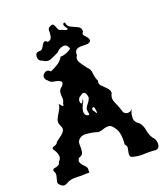

<svg xmlns="http://www.w3.org/2000/svg" viewBox="-176 -1103 1083 1249"><g transform="rotate(-20 365.5 -478.5)"><path d="M31.2 16.6Q14.6 5.4 14.6 -7.8Q14.6 -10.7 14.6 -13.2Q19.5 -29.3 23.4 -46.4Q25.4 -54.2 25.4 -62Q25.4 -62 25.4 -65.4Q24.4 -74.7 17.6 -84Q17.6 -85.9 17.6 -87.9Q17.6 -100.6 30.3 -101.6Q43.9 -103 55.7 -108.9Q60.5 -111.3 64.5 -115.7Q68.4 -120.6 69.3 -128.9Q85.9 -144 85.9 -162.6Q85.9 -167 85 -171.4Q80.1 -195.8 65.4 -214.4Q61.5 -220.2 61.5 -224.6Q61.5 -232.4 75.2 -235.8Q98.6 -242.2 102.5 -257.3Q110.4 -264.2 120.1 -270.5Q129.9 -276.9 138.7 -283.7Q155.3 -295.9 164.1 -311.5Q167 -317.4 167 -324.7Q167 -336.4 158.2 -351.6Q153.3 -363.8 153.3 -374.5Q153.3 -384.8 157.2 -394Q166 -413.1 177.7 -431.2Q183.6 -441.4 189.5 -451.7Q194.3 -461.9 196.3 -473.1V-474.6Q196.3 -482.4 198.2 -482.4Q200.2 -482.4 205.1 -476.6Q213.9 -462.9 220.7 -462.9Q223.6 -462.9 224.6 -466.3Q225.6 -469.7 225.6 -478Q234.4 -492.7 234.4 -507.8Q234.4 -511.2 233.4 -515.1Q232.4 -524.9 232.4 -533.7Q232.4 -543 233.4 -551.8Q234.4 -561 240.2 -569.3Q245.1 -577.6 256.8 -585Q266.6 -596.7 267.6 -604V-605.5Q267.6 -611.8 263.7 -616.2Q252.9 -627 223.6 -630.9Q194.3 -634.8 183.6 -652.3Q175.8 -657.2 171.9 -663.6Q168 -669.4 167 -675.8Q166 -677.7 166 -680.2Q166 -696.8 183.6 -708Q191.4 -713.4 199.2 -713.4Q210.9 -713.4 222.7 -700.7Q249 -710.9 275.4 -728Q301.8 -744.6 313.5 -769Q334 -769 354.5 -776.9Q376 -785.2 390.6 -798.3Q380.9 -828.6 358.4 -828.6Q354.5 -828.6 350.6 -828.1Q323.2 -822.8 304.7 -800.3Q278.3 -788.1 252 -776.4Q242.2 -772 231.4 -772Q213.9 -772 196.3 -784.7Q168 -792.5 168 -819.3V-823.7Q169.9 -850.6 196.3 -850.6Q200.2 -850.6 205.1 -850.1Q218.8 -854 227.5 -872.6Q236.3 -891.1 247.1 -897Q250 -898.4 252.9 -898.4Q254.9 -898.4 256.8 -897.9Q261.7 -896 268.6 -888.2Q281.2 -890.1 288.1 -895.5Q294.9 -901.4 296.9 -909.2Q301.8 -923.3 301.8 -939.9Q301.8 -945.3 301.8 -950.7V-954.1Q301.8 -974.6 323.2 -980Q329.1 -983.4 333 -983.4Q333 -983.4 334 -983.4Q335 -983.4 335.9 -983.4Q340.8 -982.4 343.8 -978Q350.6 -968.3 356.4 -950.2Q361.3 -932.1 381.8 -931.2Q395.5 -921.4 412.1 -919.9Q413.1 -919.9 414.1 -919.9Q419.9 -919.9 419.9 -923.3V-923.8Q419.9 -929.2 408.2 -942.9Q402.3 -952.1 402.3 -958.5Q402.3 -964.4 407.2 -967.8Q410.2 -969.7 412.1 -969.7Q418.9 -969.7 420.9 -950.7Q425.8 -941.4 434.6 -935.5Q444.3 -929.7 454.1 -925.3Q473.6 -917.5 491.2 -908.2Q507.8 -899.4 507.8 -875.5V-873Q500 -866.2 500 -858.4Q500 -850.1 509.8 -840.8Q527.3 -823.7 530.3 -809.1Q531.2 -807.1 531.2 -805.7Q531.2 -801.3 528.3 -797.4Q524.4 -791.5 510.7 -787.6Q501 -786.6 489.3 -786.6Q480.5 -786.6 470.7 -787.1Q467.8 -787.1 463.9 -787.1Q445.3 -787.1 432.6 -780.3Q424.8 -775.9 420.9 -767.1Q418 -760.7 418 -751.5Q418 -747.6 418 -742.7Q409.2 -730 409.2 -716.8Q409.2 -704.1 418 -690.4Q436.5 -663.1 450.2 -644.5Q473.6 -625.5 474.6 -594.7Q476.6 -564.5 489.3 -540.5Q487.3 -533.7 487.3 -527.8Q487.3 -513.2 498 -502.9Q513.7 -488.3 528.3 -473.1Q536.1 -464.8 542 -455.1Q545.9 -447.3 545.9 -437Q545.9 -435.1 545.9 -433.1Q536.1 -416 536.1 -398.9Q536.1 -384.8 543 -370.6Q557.6 -339.4 567.4 -309.6Q572.3 -280.3 594.7 -276.4Q598.6 -275.9 602.5 -275.9Q621.1 -275.9 633.8 -293Q618.2 -265.6 618.2 -233.9Q618.2 -204.1 648.4 -187Q668.9 -163.6 673.8 -130.4Q678.7 -97.2 696.3 -70.3Q711.9 -57.1 715.8 -32.7Q716.8 -27.3 716.8 -22.5Q716.8 -5.9 708 4.9Q703.1 10.3 694.3 12.7Q691.4 13.7 686.5 13.7Q680.7 13.7 672.9 11.7Q653.3 10.7 634.8 10.7Q616.2 10.7 597.7 11.7H591.8Q557.6 11.7 523.4 0.5Q516.6 -4.9 515.6 -12.2Q514.6 -16.1 514.6 -19.5Q514.6 -23.4 515.6 -27.8Q517.6 -43 521.5 -59.6Q522.5 -63 522.5 -65.9Q522.5 -78.6 510.7 -89.4Q512.7 -106 512.7 -122.6Q512.7 -138.7 510.7 -154.8Q507.8 -187.5 484.4 -216.3Q476.6 -228 467.8 -232.9Q459 -237.8 449.2 -237.8Q448.2 -237.8 447.3 -237.8Q429.7 -237.8 411.1 -230.5Q396.5 -224.6 382.8 -224.6Q377.9 -224.6 374 -225.1Q342.8 -236.3 298.8 -239.7Q294.9 -240.2 291 -240.2Q252 -240.2 236.3 -206.1Q235.4 -198.7 235.4 -190.9Q235.4 -189 235.4 -187Q235.4 -176.8 235.4 -167V-163.6Q235.4 -147 231.4 -132.8Q226.6 -117.2 202.1 -109.9Q193.4 -99.1 193.4 -89.8Q193.4 -81.1 198.2 -72.8Q207 -58.1 222.7 -43.9Q233.4 -33.7 233.4 -19.5Q233.4 -15.1 232.4 -10.3Q233.4 -6.8 233.4 -4.4Q233.4 4.4 225.6 3.9Q224.6 3.9 222.7 3.9Q215.8 2.4 209 2.4Q204.1 2.4 199.2 3.4Q186.5 4.4 174.8 4.4Q171.9 3.9 168.9 3.9Q153.3 3.9 137.7 3.4Q133.8 3.4 129.9 3.4Q102.5 3.4 78.1 15.6Q67.4 23.9 54.7 25.4Q53.7 25.4 51.8 25.4Q40 25.4 31.2 16.6ZM359.4 -369.1Q357.4 -377 357.4 -383.8Q357.4 -396 364.3 -406.2Q377 -421.9 386.7 -436.5Q391.6 -444.8 394.5 -453.1Q395.5 -456.5 395.5 -460Q395.5 -464.8 393.6 -470.2Q391.6 -481.9 386.7 -488.3Q381.8 -494.6 376 -496.6Q372.1 -497.6 368.2 -497.6Q359.4 -491.7 340.8 -480Q330.1 -466.8 330.1 -454.1Q330.1 -444.8 335.9 -436.5Q345.7 -436.5 352.5 -455.6Q355.5 -462.9 356.4 -462.9Q357.4 -462.9 356.4 -461.4Q356.4 -457.5 353.5 -444.3Q342.8 -430.2 335 -406.2Q330.1 -392.6 330.1 -381.3Q330.1 -373 333 -365.7Q335.9 -358.4 342.8 -354Q348.6 -349.6 359.4 -349.6Q361.3 -353 361.3 -357.4Q361.3 -358.4 361.3 -359.4Q360.4 -364.3 359.4 -369.1ZM411.1 -367.7Q410.2 -387.7 402.3 -387.7Q400.4 -387.7 396.5 -385.7Q390.6 -381.8 390.6 -376.5Q390.6 -369.1 400.4 -359.4Q407.2 -344.2 410.2 -344.2Q412.1 -344.2 412.1 -346.7Q413.1 -350.1 413.1 -354.5Q413.1 -360.4 411.1 -367.7Z"/></g></svg>

Font: Brazier Flame
Style: Regular
Weight: 400
Designer: Walter E Stewart
Version: 0.1